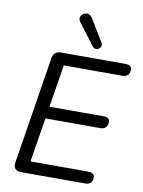

<svg xmlns="http://www.w3.org/2000/svg" viewBox="-101 -1016 810 1085"><g transform="rotate(10 304.0 -473.5)"><path d="M98 0Q49 0 56 -49L154 -664Q160 -705 202 -705H571Q608 -705 608 -678Q608 -657 596.5 -646.5Q585 -636 567 -636H230L191 -392H501Q537 -392 537 -365Q537 -344 525.5 -333.5Q514 -323 497 -323H180L139 -69H470Q507 -69 507 -41Q507 -20 495.5 -10Q484 0 466 0ZM372 -771 281 -891Q269 -906 272.5 -919.5Q276 -933 288 -941Q300 -949 315 -946.5Q330 -944 340 -927L417 -801Q426 -786 418.5 -774Q411 -762 397 -759.5Q383 -757 372 -771Z"/></g></svg>

Font: Nunito
Style: Italic
Weight: 400
Italic angle: -9°
Designer: Vernon Adams
Foundry: Vernon Adams
Version: Version 3.601; ttfautohint (v1.8.2.53-6de2)